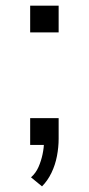

<svg xmlns="http://www.w3.org/2000/svg" viewBox="-20 -514 316 681"><path d="M129 147 90 115Q107 100 116.5 78.5Q126 57 131 33Q136 9 136 -11L148 0H87V-95H188V-22Q188 8 182 39.5Q176 71 162.5 99Q149 127 129 147ZM87 -399V-494H188V-399Z"/></svg>

Font: Nunito Sans 7pt SemiExpanded Light
Style: Regular
Weight: 300
Width: 6
Designer: Vernon Adams
Foundry: Vernon Adams
Version: Version 3.101;gftools[0.9.27]